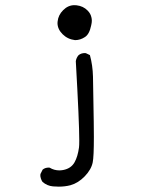

<svg xmlns="http://www.w3.org/2000/svg" viewBox="-20 -591 540 732"><path d="M204.1 120.6Q227.5 120.6 248.5 115.2Q278.3 106.9 303.2 81.1Q328.1 55.2 333.5 27.8Q337.9 6.3 337.9 -68.8Q337.9 -94.2 337.4 -126.5L334.5 -298.8Q333.5 -341.8 322.8 -380.9L307.6 -388.2Q305.7 -388.7 303.7 -388.7Q289.1 -388.7 279.3 -380.4Q271 -370.6 269 -357.9Q282.2 -126 282.2 -55.2Q282.2 -36.1 281.2 -28.8Q276.4 6.3 264.2 27.8Q251 51.3 221.2 57.1Q213.4 58.6 206.1 58.6Q186.5 58.6 169.4 48.3Q167.5 47.9 166 47.9Q151.9 47.9 142.6 55.7L134.3 72.3Q133.8 74.2 133.8 76.4Q133.8 78.6 134 81.8Q134.3 85 135.7 88.9Q137.7 96.2 142.1 102.5Q159.7 117.7 182.1 119.6Q195.3 120.6 204.1 120.6ZM327.6 -494.1Q330.1 -504.4 330.1 -511.7Q330.1 -519 328.6 -524.4Q325.7 -539.1 314 -550.8Q297.4 -567.9 272 -570.8Q267.6 -571.3 263.7 -571.3Q239.7 -571.3 220.7 -552.2Q202.1 -533.7 199.7 -509.3Q199.2 -506.3 199.2 -503.4Q199.2 -480 218.5 -460.7Q237.8 -441.4 266.1 -438Q286.1 -438 303.7 -449.7Q320.8 -460.4 327.6 -494.1Z"/></svg>

Font: Bakudai
Style: ExtraLight
Weight: 200
Version: Version 1.48